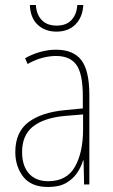

<svg xmlns="http://www.w3.org/2000/svg" viewBox="-20 -735 450 765"><path d="M203 -537Q272 -537 304 -495.5Q336 -454 336 -356V0H315L313 -96H311Q303 -69 286.5 -45Q270 -21 242.5 -5.5Q215 10 172 10Q104 10 72.5 -31Q41 -72 41 -129Q41 -208 92.5 -247.5Q144 -287 237 -296L310 -303V-351Q310 -441 284.5 -476.5Q259 -512 203 -512Q179 -512 150.5 -505Q122 -498 90 -480L80 -503Q108 -519 140 -528Q172 -537 203 -537ZM237 -273Q154 -265 111 -230.5Q68 -196 68 -129Q68 -74 95.5 -43.5Q123 -13 172 -13Q246 -13 278.5 -70.5Q311 -128 311 -220V-279ZM312 -715Q309 -666 280.5 -637.5Q252 -609 205 -609Q160 -609 130.5 -636Q101 -663 99 -715H123Q125 -678 146 -655.5Q167 -633 206 -633Q245 -633 265.5 -656Q286 -679 288 -715Z"/></svg>

Font: Noto Sans Devanagari UI Condensed Thin
Style: Regular
Weight: 100
Width: 3
Designer: Jelle Bosma - Monotype Design Team
Foundry: Monotype Imaging Inc.
Version: Version 2.004; ttfautohint (v1.8.4.7-5d5b)